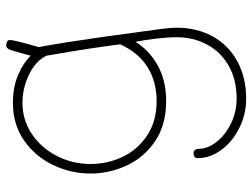

<svg xmlns="http://www.w3.org/2000/svg" viewBox="-118 -452 820 624"><g transform="rotate(-90 292.0 -140.0)"><path d="M498 -113Q506 -57 510 -26Q514 5 514 24Q514 90 485.5 141.5Q457 193 404.5 221.5Q352 250 283 250Q233 250 188.5 228Q144 206 117 169.5Q90 133 90 92Q90 86 94.5 82.5Q99 79 106 79Q112 79 116 83.5Q120 88 120 93Q120 125 143 154Q166 183 203.5 201Q241 219 283 219Q346 219 391.5 192.5Q437 166 460 121.5Q483 77 483 24Q483 -4 478.5 -43Q474 -82 468 -110Q441 -65 391.5 -37.5Q342 -10 276 -10Q198 -10 145 -46Q92 -82 66 -138.5Q40 -195 40 -256Q40 -319 67.5 -377Q95 -435 147 -471.5Q199 -508 270 -508Q323 -508 363 -490Q403 -472 423 -450L431 -480Q441 -516 443 -519Q448 -530 457 -530Q463 -530 468.5 -527Q474 -524 474 -519L473 -509Q471 -498 466 -478.5Q461 -459 458 -449L451 -424Q464 -356 483 -223L490 -171ZM460 -160Q447 -260 428 -369L423 -399Q406 -434 362 -455.5Q318 -477 270 -477Q214 -477 168.5 -446.5Q123 -416 97 -365Q71 -314 71 -256Q71 -201 94 -152Q117 -103 163.5 -72Q210 -41 276 -41Q339 -41 386.5 -71Q434 -101 460 -160Z"/></g></svg>

Font: Mali ExtraLight
Style: Regular
Weight: 275
Version: Version 1.000; ttfautohint (v1.6)